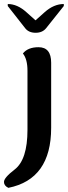

<svg xmlns="http://www.w3.org/2000/svg" viewBox="-63 -653 333 942"><path d="M-22 268.6Q-43.5 258.3 -43.5 239.7Q-43.5 218.8 8.8 178.7Q71.8 130.4 71.8 -16.1V-305.7Q71.8 -362.8 49.3 -390.6Q73.7 -421.4 126 -421.4Q188 -421.4 188 -345.2V-25.9Q188 226.6 -22 268.6ZM250 -633.3V-623.5L163.6 -515.1Q145.5 -492.2 111.8 -492.2Q77.6 -492.2 60.1 -515.1L-24.9 -623.5V-633.3Q22 -633.3 66.4 -593.3L111.3 -553.2L156.2 -593.3Q201.2 -633.3 250 -633.3Z"/></svg>

Font: Bainsley
Style: Bold
Weight: 700
Designer: Paul James MIller
Foundry: High-Logic / Made with FontCreator
Version: Version 1.411;March 28, 2021;FontCreator 13.0.0.2683 64-bit